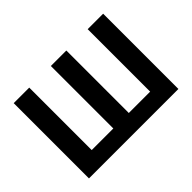

<svg xmlns="http://www.w3.org/2000/svg" viewBox="-132 -1020 1312 1312"><g transform="rotate(-45 524.5 -363.5)"><path d="M92.3 -727.3V0H956.7V-727.3H807.2V-123.6H600.9V-727.3H451.3V-123.6H242.5V-727.3Z"/></g></svg>

Font: Margiela Sans
Style: Bold
Weight: 700
Designer: Stefan Endress, Andreas Faust
Version: Version 1.100;FEAKit 1.0